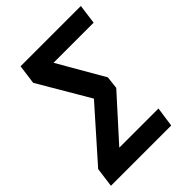

<svg xmlns="http://www.w3.org/2000/svg" viewBox="-208 -792 894 894"><g transform="rotate(-45 238.5 -345.5)"><path d="M472 -594H208L339 -367L332 -305L145 -98H403L389 0H-8L5 -97L223 -343L75 -595L88 -691H485Z"/></g></svg>

Font: Fira Sans Condensed Medium
Style: Italic
Weight: 500
Width: 3
Italic angle: -8°
Designer: bBox Type GmbH & Carrois Corporate GbR & Edenspiekermann AG
Foundry: bBox Type GmbH & Carrois Corporate GbR & Edenspiekermann AG
Version: Version 4.301